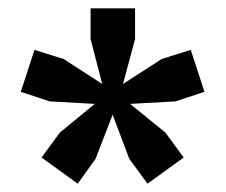

<svg xmlns="http://www.w3.org/2000/svg" viewBox="-20 -857 543 462"><path d="M80 -478 124 -538 208 -607 100 -613 30 -636 63 -737 133 -715 226 -655 198 -763V-837H305V-763L276 -655L369 -715L439 -737L472 -636L402 -613L293 -607L378 -538L422 -478L335 -415L291 -475L251 -581L210 -475L167 -415Z"/></svg>

Font: Encode Sans Normal
Style: ExtraBold
Weight: 800
Designer: Pablo Impallari, Andres Torresi
Foundry: Pablo Impallari, Andres Torresi
Version: Version 1.000; ttfautohint (v1.00) -l 8 -r 50 -G 200 -x 14 -